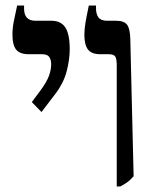

<svg xmlns="http://www.w3.org/2000/svg" viewBox="-20 -667 551 694"><path d="M402 7V-431Q402 -453 397 -462Q392 -471 373 -471H343Q311 -471 298 -488Q285 -505 285 -541Q285 -562 289 -585.5Q293 -609 301 -647H327V-637Q327 -616 336 -604Q345 -592 367 -592H400Q428 -592 439 -578Q450 -564 451 -526L463 -30Q451 -16 439.5 -8Q428 0 415 7ZM130 -262 95 -298 127 -341Q149 -371 157 -393Q165 -415 165 -435Q165 -450 158.5 -460.5Q152 -471 132 -471H84Q52 -471 38.5 -487.5Q25 -504 25 -541Q25 -565 29.5 -588Q34 -611 42 -647H67V-636Q67 -592 108 -592H166Q200 -592 216 -568Q232 -544 232 -489Q232 -451 220.5 -407.5Q209 -364 175 -321Z"/></svg>

Font: Noto Serif Hebrew Condensed SemiBold
Style: Regular
Weight: 600
Width: 3
Designer: Monotype Design Team
Foundry: Monotype Imaging Inc.
Version: Version 2.004; ttfautohint (v1.8.4.7-5d5b)